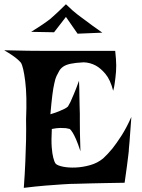

<svg xmlns="http://www.w3.org/2000/svg" viewBox="-60 -907 678 917"><path d="M-40 -667Q28.3 -665 73.7 -664.6Q119.1 -664.1 147.5 -664.1H199.2H490.2Q492.2 -644.5 493.7 -626.5Q495.1 -608.4 495.1 -594.7Q495.1 -578.1 494.1 -564.5Q493.2 -550.8 491.2 -535.2Q489.3 -521.5 487.3 -505.9Q485.4 -490.2 480.5 -473.6Q466.8 -526.4 443.8 -553.7Q420.9 -581.1 397.5 -593.8Q370.1 -608.4 339.8 -609.4Q299.8 -607.4 277.3 -602.5Q254.9 -597.7 242.2 -588.9Q229.5 -580.1 223.1 -568.8Q216.8 -557.6 210 -543.9Q204.1 -532.2 199.2 -507.8Q194.3 -487.3 189.9 -452.1Q185.5 -417 180.7 -361.3Q207 -369.1 223.1 -376Q239.3 -382.8 249 -387.7Q259.8 -393.6 264.6 -398.4Q268.6 -404.3 276.4 -419.9Q282.2 -433.6 292.5 -457Q302.7 -480.5 317.4 -521.5Q319.3 -476.6 319.3 -446.8Q319.3 -417 320.3 -398.4Q320.3 -377 321.3 -364.3V-327.1Q321.3 -306.6 321.8 -272Q322.3 -237.3 324.2 -184.6Q312.5 -220.7 303.2 -241.7Q293.9 -262.7 287.1 -273.4Q279.3 -286.1 273.4 -291Q266.6 -293 254.9 -294.9Q244.1 -295.9 228 -295.9Q211.9 -295.9 187.5 -291Q184.6 -237.3 187 -204.6Q189.5 -171.9 194.3 -154.3Q199.2 -133.8 206.1 -125Q214.8 -116.2 241.2 -110.8Q267.6 -105.5 301.3 -106.9Q335 -108.4 370.1 -118.2Q405.3 -127.9 432.6 -150.4Q453.1 -168.9 476.6 -197.3Q496.1 -221.7 520 -258.8Q543.9 -295.9 567.4 -348.6Q563.5 -304.7 562 -275.9Q560.5 -247.1 558.6 -229.5Q556.6 -209 555.7 -198.2Q555.7 -186.5 552.7 -165Q550.8 -146.5 546.4 -114.7Q542 -83 535.2 -34.2Q489.3 -33.2 448.2 -32.7Q407.2 -32.2 376 -31.2Q338.9 -30.3 307.6 -29.3Q275.4 -29.3 236.3 -26.4Q202.1 -24.4 155.8 -20.5Q109.4 -16.6 53.7 -9.8Q58.6 -76.2 61 -135.3Q63.5 -194.3 64.5 -239.3Q65.4 -292 64.5 -336.9Q69.3 -449.2 60.5 -518.6Q51.8 -587.9 40 -607.4Q34.2 -614.3 23.4 -624Q14.6 -631.8 -1 -642.6Q-16.6 -653.3 -40 -667ZM88.9 -754.9Q115.2 -771.5 132.3 -782.7Q149.4 -793.9 160.2 -801.8Q171.9 -810.5 178.7 -815.4Q184.6 -820.3 195.3 -830.1Q204.1 -837.9 218.8 -851.6Q233.4 -865.2 254.9 -886.7Q289.1 -853.5 308.6 -838.9Q319.3 -830.1 328.1 -824.2Q336.9 -818.4 350.6 -807.6Q362.3 -798.8 381.3 -784.7Q400.4 -770.5 428.7 -751L310.5 -746.1L254.9 -826.2L198.2 -752.9Z"/></svg>

Font: Lakki Reddy
Style: Regular
Weight: 400
Designer: Appaji Ambarisha Darbha
Version: Version 1.0.4; ttfautohint (v1.2.42-39fb)